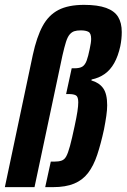

<svg xmlns="http://www.w3.org/2000/svg" viewBox="-42 -770 521 790"><path d="M-22 0 93 -544Q109 -618 133.5 -663Q158 -708 198.5 -729Q239 -750 304 -750Q360 -750 394.5 -737.5Q429 -725 444 -700.5Q459 -676 459 -638Q459 -624 457.5 -609.5Q456 -595 453 -580Q444 -539 428 -510.5Q412 -482 388.5 -465.5Q365 -449 335 -443L334 -439Q366 -430 382.5 -407Q399 -384 399 -337Q399 -318 395.5 -293.5Q392 -269 386 -238Q373 -178 358 -133Q343 -88 320.5 -58.5Q298 -29 263 -14.5Q228 0 176 0H144L167 -105H181Q199 -105 211 -109Q223 -113 230.5 -126.5Q238 -140 246 -169.5Q254 -199 265 -251Q273 -288 276.5 -311Q280 -334 280 -349Q280 -372 270.5 -377.5Q261 -383 241 -383H230L253 -489H264Q286 -489 297 -496Q308 -503 314.5 -520.5Q321 -538 327 -568Q330 -582 331.5 -592Q333 -602 333 -610Q333 -633 322 -639Q311 -645 290 -645Q274 -645 263.5 -641.5Q253 -638 244.5 -628Q236 -618 229.5 -597.5Q223 -577 215 -542L100 0Z"/></svg>

Font: Saira Condensed
Style: Bold Italic
Weight: 700
Width: 3
Italic angle: -12°
Designer: Hector Gatti with collaboration of the Omnibus-Type team
Foundry: Omnibus-Type
Version: Version 1.101